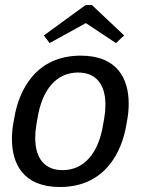

<svg xmlns="http://www.w3.org/2000/svg" viewBox="-20 -741 590 777"><path d="M157.5 -597.5 180.8 -566.7 327.5 -647.5 449.2 -566.7 482.5 -597.5 351.7 -720.8H326.7ZM33.3 -238.3C30 -219.2 28.3 -198.3 28.3 -178.3C28.3 -80 72.5 15.8 222.5 15.8C403.3 15.8 473.3 -123.3 491.7 -238.3L495.8 -261.7C499.2 -280.8 500.8 -301.7 500.8 -321.7C500.8 -420 456.7 -515.8 306.7 -515.8C125.8 -515.8 55.8 -376.7 37.5 -261.7ZM233.3 -52.5C160.8 -52.5 122.5 -100 122.5 -183.3C122.5 -200 124.2 -219.2 127.5 -238.3L131.7 -261.7C150 -378.3 208.3 -447.5 295.8 -447.5C368.3 -447.5 406.7 -400 406.7 -316.7C406.7 -300 405 -280.8 401.7 -261.7L397.5 -238.3C379.2 -121.7 320.8 -52.5 233.3 -52.5Z"/></svg>

Font: Boon Medium
Style: Italic
Weight: 500
Italic angle: -9°
Designer: Sungsit Sawaiwan
Foundry: FontUni
Version: Version 3.0